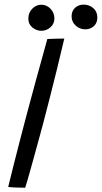

<svg xmlns="http://www.w3.org/2000/svg" viewBox="-20 -832 453 854"><path d="M92 3Q79 3 54.5 2.2Q30 1.5 16.5 -0.5Q25.5 -38 39.5 -93.5Q53.5 -149 68.8 -208.2Q84 -267.5 97 -316Q115 -384 138.8 -471.2Q162.5 -558.5 190.5 -658.5Q199.5 -659 225 -659.8Q250.5 -660.5 266 -660.5Q251 -596.5 234.5 -529Q218 -461.5 202 -399Q186 -336.5 173 -287Q167.5 -266 158.5 -233.2Q149.5 -200.5 139.5 -163.8Q129.5 -127 119.8 -92.5Q110 -58 102.8 -32.2Q95.5 -6.5 92 3ZM359.5 -701.5Q335 -701.5 316.8 -718Q298.5 -734.5 298.5 -759.5Q298.5 -783.5 314 -797.5Q329.5 -811.5 351.5 -811.5Q377 -811.5 395 -795.8Q413 -780 413 -754.5Q413 -729.5 397.2 -715.5Q381.5 -701.5 359.5 -701.5ZM164.5 -695Q142 -695 124 -709.8Q106 -724.5 106 -749Q106 -775.5 123.5 -793.2Q141 -811 163.5 -811Q187.5 -811 204.8 -793Q222 -775 222 -749.5Q222 -726 204.2 -710.5Q186.5 -695 164.5 -695Z"/></svg>

Font: Grandstander Light
Style: Italic
Weight: 300
Italic angle: -15°
Designer: Tyler Finck
Foundry: Etcetera Type Co
Version: Version 1.200; ttfautohint (v1.8.3)